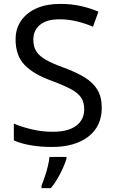

<svg xmlns="http://www.w3.org/2000/svg" viewBox="-20 -744 589 985"><path d="M502 -191Q502 -96 433 -43Q364 10 247 10Q187 10 136 1Q85 -8 51 -24V-110Q87 -94 140.5 -81Q194 -68 251 -68Q330 -68 371 -99Q412 -130 412 -183Q412 -218 397 -242Q382 -266 345 -286Q308 -306 244 -330Q152 -363 106 -411Q60 -459 60 -542Q60 -598 89 -639Q118 -680 169 -702Q220 -724 288 -724Q346 -724 395 -713Q444 -702 485 -684L457 -607Q420 -623 376 -634Q332 -645 286 -645Q219 -645 185 -616.5Q151 -588 151 -541Q151 -505 166 -481Q181 -457 215 -437.5Q249 -418 307 -397Q370 -374 413.5 -347.5Q457 -321 479.5 -284Q502 -247 502 -191ZM321 61V70Q316 88 304 115.5Q292 143 275.5 171.5Q259 200 241 221H193V209Q200 192 209 165.5Q218 139 225 110.5Q232 82 234 61Z"/></svg>

Font: BC Sans
Style: Regular
Weight: 400
Designer: Monotype Design Team
Province of B.C.
Foundry: Monotype Imaging Inc.
Version: Version 2.000;GOOG;noto-source:20170915:90ef993387c0